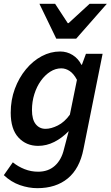

<svg xmlns="http://www.w3.org/2000/svg" viewBox="-21 -772 579 1003"><path d="M174 211Q129 211 83 195Q37 179 -1 143L46 76Q73 98 107 111.5Q141 125 178 125Q231 125 265.5 94Q300 63 313 8L338 -87Q303 -51 262.5 -30.5Q222 -10 178 -10Q116 -10 75.5 -53.5Q35 -97 35 -183Q35 -250 56.5 -308Q78 -366 114.5 -410Q151 -454 197 -478.5Q243 -503 293 -503Q329 -503 358.5 -484.5Q388 -466 404 -434H407L428 -491H515L415 7Q395 109 333 160Q271 211 174 211ZM217 -99Q246 -99 281 -116.5Q316 -134 344 -173L381 -355Q364 -387 343 -401Q322 -415 299 -415Q269 -415 241.5 -397.5Q214 -380 192.5 -350Q171 -320 158.5 -280.5Q146 -241 146 -197Q146 -148 165.5 -123.5Q185 -99 217 -99ZM273 -570 185 -752H267L333 -651H337L447 -752H537L377 -570Z"/></svg>

Font: Source Sans 3 SemiBold
Style: Italic
Weight: 600
Italic angle: -11°
Designer: Paul D. Hunt
Foundry: Adobe
Version: Version 3.046;hotconv 1.0.118;makeotfexe 2.5.65603